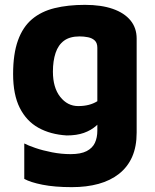

<svg xmlns="http://www.w3.org/2000/svg" viewBox="-20 -543 638 791"><path d="M255 15Q188 11 138.5 -16.5Q89 -44 61.5 -98.5Q34 -153 34 -238Q34 -321 54 -376.5Q74 -432 112 -464Q150 -496 205 -509.5Q260 -523 330 -523Q397 -523 444.5 -506.5Q492 -490 517.5 -459Q543 -428 543 -384V3Q543 61 524.5 103Q506 145 470.5 173Q435 201 386 214.5Q337 228 276 228Q205 228 155 218Q105 208 80 194V48Q95 56 125.5 66.5Q156 77 194.5 84.5Q233 92 271 92Q313 92 337 79.5Q361 67 371 45.5Q381 24 381 -5V-88L412 -68Q397 -43 376 -24.5Q355 -6 325.5 4.5Q296 15 255 15ZM302 -106Q326 -106 345.5 -111Q365 -116 381 -126V-346Q381 -366 370.5 -376Q360 -386 343 -389.5Q326 -393 308 -393Q268 -393 244 -375.5Q220 -358 209 -325Q198 -292 198 -248Q198 -182 228 -144Q258 -106 302 -106Z"/></svg>

Font: Maven Pro ExtraBold
Style: Regular
Weight: 800
Designer: Joe Prince
Foundry: Joe Prince
Version: Version 2.100